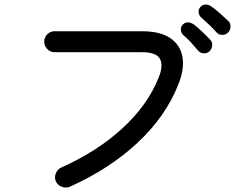

<svg xmlns="http://www.w3.org/2000/svg" viewBox="-20 -818 1041 850"><path d="M289.1 8.8Q272.5 15.6 254.4 9.3Q236.3 2.9 227.5 -14.6Q219.7 -32.2 227.1 -50.3Q234.4 -68.4 251 -76.2Q410.2 -147.5 521.5 -249.5Q632.8 -351.6 681.6 -472.7Q704.1 -526.4 688.5 -556.6Q672.9 -586.9 608.4 -586.9H221.7Q203.1 -586.9 189.5 -600.6Q175.8 -614.3 175.8 -632.8Q175.8 -653.3 189.5 -666.5Q203.1 -679.7 221.7 -679.7H608.4Q689.5 -679.7 734.4 -648.9Q779.3 -618.2 788.1 -564Q796.9 -509.8 767.6 -439.5Q711.9 -300.8 588.4 -185.5Q464.8 -70.3 289.1 8.8ZM989.3 -673.8Q978.5 -663.1 963.4 -663.6Q948.2 -664.1 938.5 -674.8Q922.9 -692.4 905.3 -709Q887.7 -725.6 871.1 -740.2Q861.3 -749 859.4 -762.7Q857.4 -776.4 867.2 -787.1Q877 -797.9 890.6 -797.9Q904.3 -797.9 916 -789.1Q930.7 -779.3 952.1 -760.3Q973.6 -741.2 990.2 -725.6Q1001 -715.8 1000.5 -700.2Q1000 -684.6 989.3 -673.8ZM907.2 -590.8Q897.5 -581.1 881.8 -582Q866.2 -583 856.4 -594.7Q841.8 -612.3 825.2 -630.4Q808.6 -648.4 792 -662.1Q782.2 -670.9 780.8 -685.1Q779.3 -699.2 789.1 -709Q799.8 -719.7 813.5 -718.8Q827.1 -717.8 838.9 -709Q852.5 -699.2 873.5 -679.2Q894.5 -659.2 910.2 -642.6Q920.9 -631.8 919.4 -616.7Q918 -601.6 907.2 -590.8Z"/></svg>

Font: KTXP_ComRound
Style: Medium
Weight: 500
Version: Version 1.01;May 16, 2022;FontCreator 13.0.0.2683 64-bit